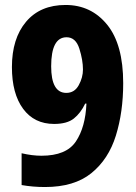

<svg xmlns="http://www.w3.org/2000/svg" viewBox="-20 -743 549 773"><path d="M248 -593Q285 -593 299.5 -547Q314 -501 314 -463Q314 -431 297 -400Q280 -369 247 -369Q186 -369 186 -476Q186 -593 248 -593ZM476 -408Q476 -564 411.5 -643.5Q347 -723 244 -723Q142 -723 85 -655.5Q28 -588 28 -473Q28 -366 73 -305Q118 -244 198 -244Q250 -244 277.5 -266Q305 -288 323 -326H328Q324 -231 285.5 -173.5Q247 -116 147 -116Q110 -116 67 -126V2Q112 10 161 10Q279 10 348 -46Q417 -102 446.5 -197Q476 -292 476 -408Z"/></svg>

Font: Noto Sans Display SemiCondensed Extra
Style: Regular
Weight: 800
Width: 4
Designer: Monotype Design Team
Foundry: Monotype Imaging Inc.
Version: Version 1.900